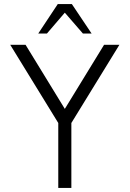

<svg xmlns="http://www.w3.org/2000/svg" viewBox="-20 -919 634 939"><path d="M489 -700H564L329 -317.5V0H265V-317.5L30 -700H105L297 -386.5ZM331.5 -899 428 -755H385.5L297 -857L209.5 -755H167L262.5 -899Z"/></svg>

Font: Urbanist Light
Style: Regular
Weight: 300
Designer: Corey Hu
Foundry: Corey Hu
Version: Version 1.330; ttfautohint (v1.8.4.7-5d5b)